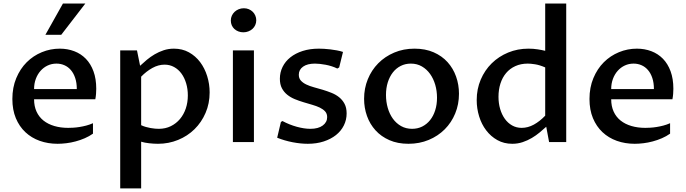

<svg xmlns="http://www.w3.org/2000/svg" viewBox="-20 -802 3875 1084"><path d="M504.9 -47.4Q483.4 -32.2 458.5 -21.5Q433.6 -10.7 407.2 -3.7Q380.9 3.4 354.7 6.6Q328.6 9.8 305.2 9.8Q251 9.8 204.3 -6.8Q157.7 -23.4 123.3 -55.7Q88.9 -87.9 69.3 -135Q49.8 -182.1 49.8 -243.2Q49.8 -308.1 71.8 -360.8Q93.8 -413.6 130.6 -450.4Q167.5 -487.3 216.1 -507.3Q264.6 -527.3 317.4 -527.3Q361.3 -527.3 399.2 -512.9Q437 -498.5 464.6 -470.2Q492.2 -441.9 507.8 -399.4Q523.4 -356.9 523.4 -300.8Q523.4 -287.1 522.2 -271.7Q521 -256.3 518.1 -241.7H172.4Q172.4 -202.1 186.3 -171.9Q200.2 -141.6 225.6 -121.3Q251 -101.1 286.6 -90.6Q322.3 -80.1 365.2 -80.1Q377.4 -80.1 393.8 -81.1Q410.2 -82 428.7 -85Q447.3 -87.9 466.8 -93Q486.3 -98.1 504.9 -106.4ZM413.6 -299.3Q413.6 -335 404.5 -361.8Q395.5 -388.7 379.9 -406.7Q364.3 -424.8 343.5 -433.8Q322.8 -442.9 298.8 -442.9Q272 -442.9 249 -432.1Q226.1 -421.4 209 -402.1Q191.9 -382.8 182.1 -356.4Q172.4 -330.1 172.4 -299.3ZM236.3 -605.5 335.4 -782.2H461.9L325.7 -605.5Z M776.9 -95.2Q789.1 -89.4 803 -85.4Q816.9 -81.5 830.1 -79.1Q843.3 -76.7 855.5 -75.7Q867.7 -74.7 876.5 -74.7Q914.1 -74.7 944.3 -89.6Q974.6 -104.5 996.1 -130.1Q1017.6 -155.8 1029.1 -189.9Q1040.5 -224.1 1040.5 -263.2Q1040.5 -299.8 1031 -331.5Q1021.5 -363.3 1004.4 -386.7Q987.3 -410.2 962.9 -423.6Q938.5 -437 909.2 -437Q874 -437 840.1 -418.2Q806.2 -399.4 776.9 -369.1ZM771 -430.7Q788.6 -447.3 809.1 -464.4Q829.6 -481.4 853.3 -495.4Q877 -509.3 904.1 -518.3Q931.2 -527.3 961.9 -527.3Q1009.3 -527.3 1046.6 -506.6Q1084 -485.8 1109.9 -451.4Q1135.7 -417 1149.7 -372.3Q1163.6 -327.6 1163.6 -280.3Q1163.6 -217.8 1140.6 -164.6Q1117.7 -111.3 1078.1 -72.5Q1038.6 -33.7 985.4 -12Q932.1 9.8 872.1 9.8Q860.4 9.8 847.4 9Q834.5 8.3 822 6.8Q809.6 5.4 797.9 3.2Q786.1 1 776.9 -2V261.7H658.7V-517.6H753.4Z M1294.9 -517.6H1413.6V0H1294.9ZM1354 -619.6Q1338.4 -619.6 1325.4 -624.8Q1312.5 -629.9 1303 -638.7Q1293.5 -647.5 1288.3 -659.7Q1283.2 -671.9 1283.2 -686Q1283.2 -700.7 1288.8 -713.1Q1294.4 -725.6 1304.4 -735.1Q1314.5 -744.6 1327.9 -750Q1341.3 -755.4 1356.9 -755.4Q1372.1 -755.4 1384.8 -750Q1397.5 -744.6 1406.7 -735.6Q1416 -726.6 1421.4 -714.1Q1426.8 -701.7 1426.8 -687.5Q1426.8 -672.9 1421.1 -660.4Q1415.5 -647.9 1405.5 -638.9Q1395.5 -629.9 1382.3 -624.8Q1369.1 -619.6 1354 -619.6Z M1565.9 -113.3 1574.7 -118.7Q1593.8 -108.4 1614.5 -100.1Q1635.3 -91.8 1655.8 -86.2Q1676.3 -80.6 1695.8 -77.6Q1715.3 -74.7 1732.4 -74.7Q1776.9 -74.7 1802 -93.3Q1827.1 -111.8 1827.1 -140.6Q1827.1 -160.2 1815.7 -172.9Q1804.2 -185.5 1785.4 -194.6Q1766.6 -203.6 1742.7 -210.4Q1718.8 -217.3 1693.6 -224.9Q1668.5 -232.4 1644.5 -242.2Q1620.6 -252 1601.8 -267.1Q1583 -282.2 1571.5 -304Q1560.1 -325.7 1560.1 -357.4Q1560.1 -393.1 1575.4 -424.3Q1590.8 -455.6 1619.4 -478.3Q1647.9 -501 1688.7 -514.2Q1729.5 -527.3 1780.3 -527.3Q1793 -527.3 1809.8 -526.4Q1826.7 -525.4 1845 -523.2Q1863.3 -521 1881.8 -517.6Q1900.4 -514.2 1916.5 -508.8L1895 -421.4L1884.3 -415Q1869.6 -422.4 1852.8 -427.7Q1835.9 -433.1 1819.1 -436.3Q1802.2 -439.5 1786.4 -441.2Q1770.5 -442.9 1758.3 -442.9Q1715.3 -442.9 1691.2 -425.8Q1667 -408.7 1667 -379.9Q1667 -359.9 1678.7 -346.9Q1690.4 -334 1709.2 -325Q1728 -315.9 1752.4 -309.3Q1776.9 -302.7 1802 -295.2Q1827.1 -287.6 1851.6 -277.8Q1876 -268.1 1894.8 -252.9Q1913.6 -237.8 1925.3 -215.8Q1937 -193.8 1937 -161.6Q1937 -125.5 1921.4 -94Q1905.8 -62.5 1877 -39.6Q1848.1 -16.6 1807.6 -3.4Q1767.1 9.8 1717.8 9.8Q1677.2 9.8 1631.8 1Q1586.4 -7.8 1544.9 -24.4Z M2286.1 9.8Q2225.1 9.8 2178.5 -10.7Q2131.8 -31.2 2100.1 -66.2Q2068.4 -101.1 2052 -147Q2035.6 -192.9 2035.6 -244.1Q2035.6 -303.2 2056.6 -354.7Q2077.6 -406.2 2115.5 -444.6Q2153.3 -482.9 2205.6 -505.1Q2257.8 -527.3 2320.3 -527.3Q2381.3 -527.3 2428.2 -506.8Q2475.1 -486.3 2506.8 -451.2Q2538.6 -416 2554.9 -369.9Q2571.3 -323.7 2571.3 -272.5Q2571.3 -212.9 2550 -161.4Q2528.8 -109.9 2490.7 -71.8Q2452.6 -33.7 2400.4 -12Q2348.1 9.8 2286.1 9.8ZM2306.6 -74.7Q2337.9 -74.7 2363.8 -87.6Q2389.6 -100.6 2408.2 -123.8Q2426.8 -147 2437 -179.2Q2447.3 -211.4 2447.3 -250.5Q2447.3 -288.6 2437.3 -323.2Q2427.2 -357.9 2408.2 -384.5Q2389.2 -411.1 2361.8 -427Q2334.5 -442.9 2299.8 -442.9Q2268.1 -442.9 2242.2 -429.7Q2216.3 -416.5 2198 -393.1Q2179.7 -369.6 2169.4 -337.2Q2159.2 -304.7 2159.2 -266.1Q2159.2 -227.5 2169.2 -192.9Q2179.2 -158.2 2198.2 -131.8Q2217.3 -105.5 2244.6 -90.1Q2272 -74.7 2306.6 -74.7Z M3058.1 -421.4Q3026.4 -435.1 3001.2 -439Q2976.1 -442.9 2960 -442.9Q2920.4 -442.9 2889.4 -428.7Q2858.4 -414.6 2837.4 -389.6Q2816.4 -364.7 2805.4 -330.3Q2794.4 -295.9 2794.4 -255.4Q2794.4 -218.8 2803.7 -187Q2813 -155.3 2830.1 -131.3Q2847.2 -107.4 2871.3 -93.8Q2895.5 -80.1 2925.3 -80.1Q2960.4 -80.1 2993.9 -98.4Q3027.3 -116.7 3058.1 -148.9ZM3058.1 -782.2H3176.8V0H3080.1L3064 -86.4Q3046.9 -70.8 3026.6 -54Q3006.3 -37.1 2982.4 -22.9Q2958.5 -8.8 2930.9 0.5Q2903.3 9.8 2872.1 9.8Q2825.2 9.8 2788.1 -11Q2751 -31.7 2724.9 -66.2Q2698.7 -100.6 2685.1 -145Q2671.4 -189.5 2671.4 -236.8Q2671.4 -299.3 2694.1 -352.5Q2716.8 -405.8 2756.3 -444.6Q2795.9 -483.4 2849.1 -505.4Q2902.3 -527.3 2963.4 -527.3Q2991.2 -527.3 3015.9 -523.4Q3040.5 -519.5 3058.1 -515.1Z M3763.2 -47.4Q3741.7 -32.2 3716.8 -21.5Q3691.9 -10.7 3665.5 -3.7Q3639.2 3.4 3613 6.6Q3586.9 9.8 3563.5 9.8Q3509.3 9.8 3462.6 -6.8Q3416 -23.4 3381.6 -55.7Q3347.2 -87.9 3327.6 -135Q3308.1 -182.1 3308.1 -243.2Q3308.1 -308.1 3330.1 -360.8Q3352.1 -413.6 3388.9 -450.4Q3425.8 -487.3 3474.4 -507.3Q3522.9 -527.3 3575.7 -527.3Q3619.6 -527.3 3657.5 -512.9Q3695.3 -498.5 3722.9 -470.2Q3750.5 -441.9 3766.1 -399.4Q3781.7 -356.9 3781.7 -300.8Q3781.7 -287.1 3780.5 -271.7Q3779.3 -256.3 3776.4 -241.7H3430.7Q3430.7 -202.1 3444.6 -171.9Q3458.5 -141.6 3483.9 -121.3Q3509.3 -101.1 3544.9 -90.6Q3580.6 -80.1 3623.5 -80.1Q3635.7 -80.1 3652.1 -81.1Q3668.5 -82 3687 -85Q3705.6 -87.9 3725.1 -93Q3744.6 -98.1 3763.2 -106.4ZM3671.9 -299.3Q3671.9 -335 3662.8 -361.8Q3653.8 -388.7 3638.2 -406.7Q3622.6 -424.8 3601.8 -433.8Q3581.1 -442.9 3557.1 -442.9Q3530.3 -442.9 3507.3 -432.1Q3484.4 -421.4 3467.3 -402.1Q3450.2 -382.8 3440.4 -356.4Q3430.7 -330.1 3430.7 -299.3Z"/></svg>

Font: Proza Libre
Style: Medium
Weight: 500
Designer: Jasper de Waard
Foundry: Jasper de Waard
Version: Version 1.000; ttfautohint (v1.4.1.8-43bc)